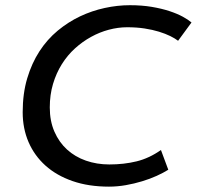

<svg xmlns="http://www.w3.org/2000/svg" viewBox="-20 -694 745 727"><path d="M617.2 -51.3Q598.6 -39.6 573.2 -28.1Q547.9 -16.6 518.1 -7.6Q488.3 1.5 456.3 7.1Q424.3 12.7 392.6 12.7Q315.4 12.7 254.9 -8.3Q194.3 -29.3 152.3 -66.9Q110.4 -104.5 88.1 -156Q65.9 -207.5 65.9 -269Q65.9 -339.8 83 -397.2Q100.1 -454.6 129.4 -499.8Q158.7 -544.9 198.5 -577.9Q238.3 -610.8 283.2 -632.1Q328.1 -653.3 376.5 -663.8Q424.8 -674.3 471.7 -674.3Q517.1 -674.3 554.7 -668Q592.3 -661.6 621.8 -651.9Q651.4 -642.1 672.4 -630.6Q693.4 -619.1 705.1 -608.9L654.3 -539.6Q643.1 -548.3 624.8 -557.4Q606.4 -566.4 582 -574Q557.6 -581.5 527.3 -586.2Q497.1 -590.8 461.4 -590.8Q427.2 -590.8 392.3 -581.5Q357.4 -572.3 325 -554.4Q292.5 -536.6 263.9 -510.7Q235.4 -484.9 214.1 -450.9Q192.9 -417 180.7 -376Q168.5 -335 168.5 -287.1Q168.5 -235.8 186 -195.6Q203.6 -155.3 233.9 -127.7Q264.2 -100.1 305.4 -85.7Q346.7 -71.3 394 -71.3Q449.2 -71.3 497.1 -83Q544.9 -94.7 589.4 -126Z"/></svg>

Font: PT Astra Sans
Style: Italic
Weight: 400
Italic angle: -16°
Designer: A.Korolkova, I. Chaeva
Foundry: ParaType Ltd
Version: Version 1.001; ttfautohint (v1.6)